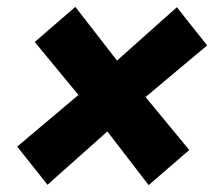

<svg xmlns="http://www.w3.org/2000/svg" viewBox="-20 -534 622 558"><path d="M118 3 292 -152 412 4 530 -98 403 -252 582 -402 494 -513 320 -358 199 -514 81 -412 208 -258 30 -108Z"/></svg>

Font: Jost* 800 Heavy Italic
Style: Italic
Weight: 800
Italic angle: -10°
Version: Version 3.200; ttfautohint (v0.97) -l 8 -r 50 -G 200 -x 14 -